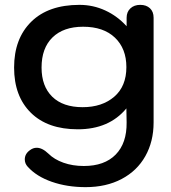

<svg xmlns="http://www.w3.org/2000/svg" viewBox="-20 -520 705 790"><path d="M94 166Q82 153 82 136Q82 113 103 98Q116 88 131 88Q154 88 179 112Q203 136 241 149.5Q279 163 325 163Q410 163 456 116Q502 69 501 -16L500 -74Q429 12 300 12Q176 12 107 -56Q38 -124 38 -242Q38 -361 108.5 -430.5Q179 -500 307 -500Q363 -500 413 -477Q463 -454 501 -412V-447Q501 -471 516.5 -485.5Q532 -500 557 -500Q582 -500 597 -486Q612 -472 612 -447V-16Q612 62 578 122.5Q544 183 480.5 216.5Q417 250 332 250Q256 250 193 228Q130 206 94 166ZM500 -244Q500 -320 453 -365Q406 -410 322 -410Q241 -410 196 -366Q151 -322 151 -242Q151 -165 195 -122Q239 -79 320 -79Q400 -79 450 -122Q500 -165 500 -244Z"/></svg>

Font: Kodchasan SemiBold
Style: Regular
Weight: 600
Version: Version 1.000; ttfautohint (v1.6)